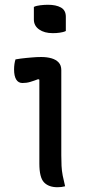

<svg xmlns="http://www.w3.org/2000/svg" viewBox="-20 -781 390 805"><path d="M145 -95V-160V-447L140 -449Q132 -446 123.5 -443Q115 -440 106.5 -437.5Q98 -435 90 -434Q82 -433 74 -433Q57 -433 48 -447.5Q39 -462 39 -490Q39 -501 40.5 -512Q42 -523 45 -532Q56 -534 67.5 -535.5Q79 -537 90 -538Q101 -539 112 -540Q123 -541 133 -541.5Q143 -542 153 -542Q177 -542 196 -536.5Q215 -531 226 -519Q237 -507 237 -487V-130Q237 -106 238 -85.5Q239 -65 243 -44.5Q247 -24 253 0Q245 2 237.5 3Q230 4 221 4Q184 4 164.5 -16.5Q145 -37 145 -95ZM122 -752Q128 -755 135 -756.5Q142 -758 149.5 -759Q157 -760 165.5 -760.5Q174 -761 181 -761Q215 -761 235.5 -749.5Q256 -738 256 -711V-651Q250 -648 243.5 -646.5Q237 -645 230.5 -644Q224 -643 216.5 -642.5Q209 -642 201 -642Q166 -642 144 -657.5Q122 -673 122 -699Z"/></svg>

Font: Code D Ace
Style: Regular
Weight: 400
Version: Version 1.085; ttfautohint (v1.8.4.7-5d5b);Nerd Fonts 3.0.2